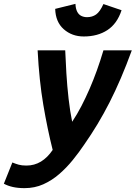

<svg xmlns="http://www.w3.org/2000/svg" viewBox="-110 -787 703 995"><path d="M17 188Q-17 188 -43.5 182Q-70 176 -90 165L-46 55Q-29 62 -13 66.5Q3 71 27 71Q68 71 102 50.5Q136 30 163 -10Q136 -117 114.5 -243.5Q93 -370 85 -526H228Q230 -473 234 -407Q238 -341 245.5 -275Q253 -209 264 -156Q290 -195 312 -237.5Q334 -280 354 -326Q374 -372 392 -422Q410 -472 426 -526H573Q545 -449 516.5 -382.5Q488 -316 458 -257Q428 -198 395.5 -144Q363 -90 326 -37Q299 3 267 42.5Q235 82 197 115Q159 148 114.5 168Q70 188 17 188ZM324 -598Q263 -598 220.5 -635.5Q178 -673 176 -741L281 -767Q282 -742 290 -726.5Q298 -711 311.5 -704.5Q325 -698 341 -698Q368 -698 388 -712Q408 -726 426 -766L520 -734Q497 -664 446.5 -631Q396 -598 324 -598Z"/></svg>

Font: Ubuntu Sans Mono
Style: Bold Italic
Weight: 700
Italic angle: -13.5°
Monospace: yes
Designer: Dalton Maag Ltd
Foundry: Dalton Maag Ltd
Version: Version 1.006